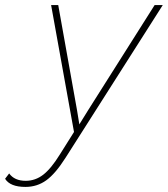

<svg xmlns="http://www.w3.org/2000/svg" viewBox="-123 -520 660 755"><path d="M-23 215Q-83 215 -103 183L-87 162Q-66 191 -22 191Q16 191 47 167Q78 143 112 88L168 -1L78 -500H106L180 -86L189 -31L225 -89L485 -500H517L135 100Q95 163 59 189Q23 215 -23 215Z"/></svg>

Font: Elaine Sans ExtraLight
Style: Italic
Weight: 275
Italic angle: -13°
Designer: Wei Huang
Foundry: Wei Huang
Version: Version 2.001;December 24, 2019;FontCreator 12.0.0.2547 64-b